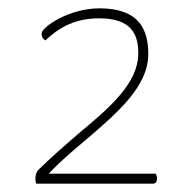

<svg xmlns="http://www.w3.org/2000/svg" viewBox="-20 -730 462 461"><path d="M347 -289C354 -289 357 -294 357 -301C357 -306 356 -309 354 -313H97C124 -342 156 -369 187 -395C263 -460 336 -523 336 -600C336 -657 316 -710 219 -710C144 -710 80 -664 80 -650C80 -643 81 -638 89 -633C114 -656 151 -686 218 -686C297 -686 312 -646 312 -602C312 -530 243 -471 167 -408C135 -380 102 -352 72 -322C67 -317 65 -308 65 -302C65 -298 65 -294 67 -289Z"/></svg>

Font: Yanone Kaffeesatz Extra Light
Style: Regular
Weight: 200
Designer: Yanone (Cyrillic: Daniel Pouzeot & Huerta Tipografica)
Foundry: Yanone
Version: Version 1.100;PS 001.100;hotconv 1.0.70;makeotf.lib2.5.58329